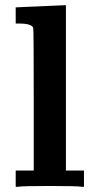

<svg xmlns="http://www.w3.org/2000/svg" viewBox="-20 -714 359 734"><path d="M43 -686Q44 -686 135 -690L226 -694H232V-62H301V0H292Q279 -3 170 -3Q62 -3 49 0H40V-62H109V-332Q109 -602 107 -607Q102 -624 53 -624H40V-686Z"/></svg>

Font: KaTeX_Main
Style: Bold
Weight: 700
Version: Version 1.1; ttfautohint (v1.3)